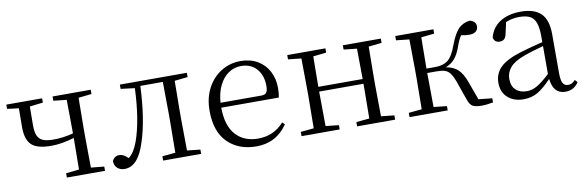

<svg xmlns="http://www.w3.org/2000/svg" viewBox="-43 -853 3635 1194"><g transform="rotate(-10 1774.5 -256.0)"><path d="M547 -512V-485L464 -476L462 -285V-227L464 -35L547 -27V0H306V-27L389 -36L391 -235Q311 -211 246 -211Q156 -211 121 -245Q86 -279 86 -356L87 -476L14 -485V-512H240V-485L156 -475L155 -358Q155 -315 165 -291.5Q175 -268 198.5 -257.5Q222 -247 266 -247Q329 -247 391 -264V-285L389 -476L306 -485V-512Z M914 -27 997 -35 999 -227V-285L997 -482H855Q846 -271 801 -135Q756 10 670 10Q642 10 624 -6.5Q606 -23 606 -51Q620 -81 651 -81Q665 -81 678 -74Q691 -67 706 -52Q725 -67 739 -89Q753 -111 766 -146Q811 -273 819 -474L731 -485V-512H1154V-485L1071 -476L1069 -285V-227L1071 -36L1154 -27V0H914Z M1252 -254Q1252 -335 1284.5 -396.5Q1317 -458 1372.5 -492Q1428 -526 1494 -526Q1556 -526 1601.5 -499.5Q1647 -473 1671.5 -426.5Q1696 -380 1696 -321Q1696 -285 1690 -261H1327Q1328 -146 1380 -89Q1432 -32 1520 -32Q1620 -32 1684 -105L1699 -91Q1628 14 1502 14Q1389 14 1320.5 -54.5Q1252 -123 1252 -254ZM1627 -346Q1627 -412 1591 -453.5Q1555 -495 1492 -495Q1449 -495 1413 -470.5Q1377 -446 1354.5 -400Q1332 -354 1328 -292H1585Q1609 -292 1618 -304.5Q1627 -317 1627 -346Z M2379 -512V-485L2296 -476L2294 -285V-227L2296 -36L2379 -27V0H2139V-27L2222 -35L2224 -254H1944L1946 -36L2029 -27V0H1788V-27L1871 -35L1873 -227V-285L1871 -476L1788 -485V-512H2029V-485L1946 -476L1944 -284H2224L2222 -476L2139 -485V-512Z M2684 -251H2626L2628 -36L2711 -27V0H2470V-27L2553 -35L2555 -227V-285L2553 -476L2470 -485V-512H2711V-485L2628 -476L2626 -279H2683Q2732 -279 2762 -302.5Q2792 -326 2816 -393Q2842 -462 2869.5 -491Q2897 -520 2942 -526Q2981 -516 2981 -483Q2981 -463 2966.5 -451.5Q2952 -440 2926 -440Q2897 -440 2874 -446Q2856 -418 2844 -382Q2826 -331 2802.5 -304.5Q2779 -278 2746 -266Q2794 -258 2821.5 -232Q2849 -206 2869 -151L2911 -35L2997 -26V0Q2953 8 2929 8Q2886 8 2868 -2.5Q2850 -13 2840 -43L2795 -171Q2782 -205 2768.5 -222Q2755 -239 2736 -245Q2717 -251 2684 -251Z M3366 -83Q3317 -31 3278 -8.5Q3239 14 3188 14Q3128 14 3089.5 -20Q3051 -54 3051 -114Q3051 -172 3091.5 -211.5Q3132 -251 3226 -279Q3290 -298 3364 -316V-354Q3364 -409 3352 -440Q3340 -471 3315 -483Q3290 -495 3248 -495Q3205 -495 3164 -478L3148 -407Q3144 -385 3133.5 -375Q3123 -365 3105 -365Q3071 -365 3065 -398Q3081 -459 3133 -492.5Q3185 -526 3265 -526Q3350 -526 3391.5 -485Q3433 -444 3433 -354V-111Q3433 -63 3443.5 -44.5Q3454 -26 3477 -26Q3490 -26 3500 -31Q3510 -36 3522 -49L3537 -33Q3507 13 3453 13Q3377 13 3366 -83ZM3240 -253Q3177 -230 3149.5 -198.5Q3122 -167 3122 -126Q3122 -80 3148 -56Q3174 -32 3218 -32Q3250 -32 3282.5 -50.5Q3315 -69 3364 -115V-291Q3287 -270 3240 -253Z"/></g></svg>

Font: GL-CurulMinamoto Light
Style: Regular
Weight: 300
Designer: Eunice (kana); Ryoko NISHIZUKA 西塚涼子 (ideographs); Frank Grießhammer (Latin, Greek & Cyrillic); Wenlong ZHANG
Foundry: Gutenberg Labo; Adobe
Version: Version 1.002